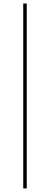

<svg xmlns="http://www.w3.org/2000/svg" viewBox="-20 -800 278 1070"><path d="M109.5 250V-780.5H129V250Z"/></svg>

Font: Bodoni Moda SC 11pt
Style: Regular
Weight: 400
Version: Version 2.005